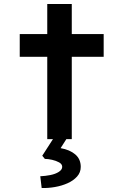

<svg xmlns="http://www.w3.org/2000/svg" viewBox="-20 -698 633 963"><path d="M217 0V-678H340V0ZM79 -413V-527H500V-413ZM189 245 182 186Q207 185 232.5 180Q258 175 275 164Q292 153 292 139Q292 125 276.5 116.5Q261 108 241 103.5Q221 99 205 99L192 83L261 -24H328L284 45Q330 53 357.5 76.5Q385 100 385 139Q385 167 366.5 187.5Q348 208 319 221Q290 234 255.5 240Q221 246 189 245Z"/></svg>

Font: Lexend Giga Medium
Style: Regular
Weight: 500
Designer: Bonnie Shaver-Troup, Thomas Jockin
Foundry: Lexend
Version: Version 1.007